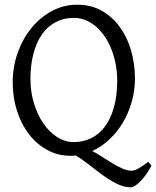

<svg xmlns="http://www.w3.org/2000/svg" viewBox="-20 -650 666 819"><path d="M480 -307.1Q480 -340.8 473.9 -373.8Q467.8 -406.7 456.5 -436.3Q445.3 -465.8 429 -491Q412.6 -516.1 392.1 -534.4Q371.6 -552.7 347.2 -563.2Q322.8 -573.7 294.9 -573.7Q251.5 -573.7 217 -555.4Q182.6 -537.1 158.9 -503.2Q135.3 -469.2 122.6 -420.9Q109.9 -372.6 109.9 -313Q109.9 -258.3 124.8 -209.5Q139.6 -160.6 164.8 -123.8Q189.9 -86.9 223.6 -65.4Q257.3 -43.9 294.9 -43.9Q335.4 -43.9 369.4 -60.8Q403.3 -77.6 428 -110.8Q452.6 -144 466.3 -193.4Q480 -242.7 480 -307.1ZM626 57.1Q614.3 78.6 602.1 95.5Q589.8 112.3 578.1 124.3Q566.4 136.2 555.9 142.6Q545.4 148.9 538.1 148.9Q507.8 148.9 478.3 134Q448.7 119.1 419.4 97.9Q390.1 76.7 361.1 53.5Q332 30.3 302.7 13.2Q291.5 14.6 280.8 14.6Q227.1 14.6 181.6 -10.3Q136.2 -35.2 103.5 -77.6Q70.8 -120.1 52.5 -177.2Q34.2 -234.4 34.2 -298.8Q34.2 -365.2 55.7 -425.3Q77.1 -485.4 114.3 -530.8Q151.4 -576.2 201.4 -603Q251.5 -629.9 309.1 -629.9Q369.6 -629.9 415.5 -603.3Q461.4 -576.7 492.7 -532.7Q523.9 -488.8 539.8 -432.1Q555.7 -375.5 555.7 -315.9Q555.7 -264.2 542 -215.8Q528.3 -167.5 503.9 -126.7Q479.5 -85.9 446 -54.7Q412.6 -23.4 373.5 -5.9Q396 5.9 418.2 20.5Q440.4 35.2 461.7 47.9Q482.9 60.5 502.9 69.3Q522.9 78.1 541 78.1Q546.9 78.1 553.5 76.2Q560.1 74.2 568.4 69.8Q576.7 65.4 587.4 58.1Q598.1 50.8 612.8 40Z"/></svg>

Font: Noto Serif Devanagari
Style: Regular
Weight: 400
Designer: Monotype Design Team
Foundry: Monotype Imaging Inc.
Version: Version 1.01